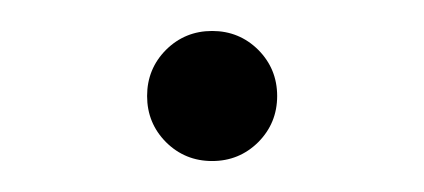

<svg xmlns="http://www.w3.org/2000/svg" viewBox="-20 -92 274 124"><path d="M117 12Q99.5 12 87.2 -0.2Q75 -12.5 75 -30Q75 -47.5 87.2 -59.8Q99.5 -72 117 -72Q134.5 -72 146.8 -59.8Q159 -47.5 159 -30Q159 -12.5 146.8 -0.2Q134.5 12 117 12Z"/></svg>

Font: Epilogue ExtraLight
Style: Regular
Weight: 250
Designer: Tyler Finck
Foundry: Etcetera Type Co
Version: Version 2.112